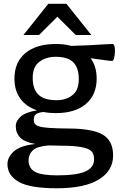

<svg xmlns="http://www.w3.org/2000/svg" viewBox="-20 -752 639 1004"><path d="M272 -160.5Q237 -160.5 206.5 -166.5Q180.5 -163.5 168.5 -155Q156.5 -146.5 156.5 -127Q156.5 -114.5 161.8 -105.5Q167 -96.5 184.8 -91Q202.5 -85.5 239 -83Q275.5 -80.5 338 -80Q463.5 -79.5 517.5 -47.8Q571.5 -16 571.5 61Q571.5 141 496.5 186.8Q421.5 232.5 276.5 232.5Q136.5 232.5 77.8 198.8Q19 165 19 106.5Q19 70 52.2 39.8Q85.5 9.5 164 1Q106 -10 84.2 -33.8Q62.5 -57.5 62.5 -91Q62.5 -119.5 87.8 -142.2Q113 -165 173.5 -175Q117 -194 86.2 -236.5Q55.5 -279 55.5 -341Q55.5 -426.5 112.5 -474.2Q169.5 -522 272 -522Q316.5 -522 353.5 -512Q397 -513 440.8 -515.2Q484.5 -517.5 518.5 -519.8Q552.5 -522 567 -522Q581 -522 581 -488Q581 -464 576.8 -448.8Q572.5 -433.5 567 -433.5Q555 -433.5 532 -436.8Q509 -440 454 -447.5Q485.5 -404 485.5 -341Q485.5 -256 429 -208.2Q372.5 -160.5 272 -160.5ZM276 -228Q324.5 -228 358.2 -254Q392 -280 392 -338Q392 -397.5 363.2 -426.2Q334.5 -455 271 -455Q221 -455 186 -429Q151 -403 151 -345Q151 -286 181 -257Q211 -228 276 -228ZM129.5 86Q129.5 128.5 163.8 146.8Q198 165 278.5 165Q381.5 165 426.8 144.5Q472 124 472 81.5Q472 63.5 466 50Q460 36.5 441 27.5Q422 18.5 383.8 14Q345.5 9.5 281 9.5Q255.5 9.5 233 8.5Q173 13.5 151.2 34.5Q129.5 55.5 129.5 86ZM102.5 -569 232.5 -732H327.5L457.5 -569H376L280 -664.5L184 -569Z"/></svg>

Font: Newsreader 6pt
Style: Regular
Weight: 400
Designer: Hugues Gentile
Foundry: Production Type
Version: Version 1.003; ttfautohint (v1.8.3)